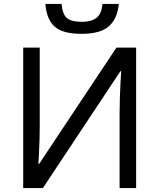

<svg xmlns="http://www.w3.org/2000/svg" viewBox="-20 -956 808 976"><path d="M98 -714H182V-322Q182 -288 181 -247.5Q180 -207 178 -172.5Q176 -138 175 -123H179L572 -714H672V0H588V-388Q588 -424 589.5 -466.5Q591 -509 593 -544Q595 -579 596 -594H592L198 0H98ZM584 -936Q577 -861 533.5 -822.5Q490 -784 395 -784Q297 -784 256.5 -822Q216 -860 211 -936H293Q298 -882 321 -863.5Q344 -845 397 -845Q443 -845 469.5 -864.5Q496 -884 501 -936Z"/></svg>

Font: Noto Sans
Style: Regular
Weight: 400
Designer: Monotype Design Team
Foundry: Monotype Imaging Inc.
Version: Version 1.902